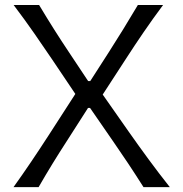

<svg xmlns="http://www.w3.org/2000/svg" viewBox="-20 -764 747 784"><path d="M35.2 0Q71.3 -50.3 106.4 -102.3Q141.6 -154.3 178.2 -210.9L287.6 -380.4L193.4 -520.5Q157.7 -573.2 120.1 -627.4Q82.5 -681.6 35.6 -743.7H139.6Q170.9 -691.4 202.1 -642.1Q233.4 -592.8 263.2 -548.3L339.8 -433.1H348.6L423.3 -549.3Q452.1 -594.2 482.7 -643.8Q513.2 -693.4 543 -743.7H646Q603 -686 566.2 -632.1Q529.3 -578.1 500 -532.7L399.4 -377.9L504.4 -228Q545.9 -168.9 586.7 -113.5Q627.4 -58.1 673.3 0H565.9Q533.7 -50.8 503.2 -96.7Q472.7 -142.6 443.8 -184.1L347.7 -323.2H339.4L250 -183.6Q221.2 -139.2 194.1 -95Q167 -50.8 137.7 0Z"/></svg>

Font: Pinar Regular
Style: Regular
Weight: 400
Designer: Amin Abedi
Version: Version 3.000